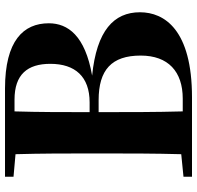

<svg xmlns="http://www.w3.org/2000/svg" viewBox="-30 -757 787 767"><g transform="rotate(-90 363.5 -373.5)"><path d="M302 -37C299 -144 299 -254 299 -373H347C468 -373 525 -321 525 -205C525 -95 461 -37 353 -37ZM349 -709C450 -709 492 -657 492 -566C492 -467 441 -409 338 -409H299C299 -512 299 -611 302 -709ZM41 -747V-713L131 -705C134 -604 134 -502 134 -400V-364C134 -256 134 -148 131 -43L41 -34V0H358C628 0 698 -110 698 -208C698 -312 625 -381 445 -399C605 -427 654 -496 654 -572C654 -673 585 -747 393 -747Z"/></g></svg>

Font: Noto Serif TC Black
Style: Regular
Weight: 900
Version: Version 1.001;PS 1.001;hotconv 16.6.54;makeotf.lib2.5.65590